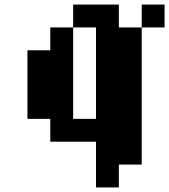

<svg xmlns="http://www.w3.org/2000/svg" viewBox="-20 -620 740 840"><path d="M600 -500V-600H700V-500ZM100 -100V-400H200V-500H300V-100H400V-500H300V-600H500V-500H600V100H500V200H400V0H200V-100Z"/></svg>

Font: FT88 Gothique
Style: Regular
Weight: 400
Designer: Ange Degheest & Oriane Charvieux
Foundry: Velvetyne Type Foundry
Version: Version 1.000;FEAKit 1.0